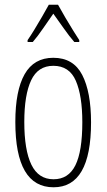

<svg xmlns="http://www.w3.org/2000/svg" viewBox="-20 -784 452 814"><path d="M366 -265Q366 10 207 10Q45 10 45 -267Q45 -400 84.5 -469.5Q124 -539 206 -539Q291 -539 328.5 -466.5Q366 -394 366 -265ZM83 -267Q83 -148 113 -86Q143 -24 207 -24Q270 -24 299.5 -83Q329 -142 329 -266Q329 -378 301.5 -441.5Q274 -505 206 -505Q141 -505 112 -443.5Q83 -382 83 -267ZM226 -764Q239 -740 257 -709.5Q275 -679 291.5 -652.5Q308 -626 316 -614V-606H295Q274 -630 250.5 -663.5Q227 -697 206 -726Q187 -699 163 -664Q139 -629 119 -606H97V-614Q109 -631 125.5 -658Q142 -685 158.5 -713.5Q175 -742 187 -764Z"/></svg>

Font: Noto Sans Khmer UI ExtraCondensed ExtraLight
Style: Regular
Weight: 200
Width: 2
Designer: Danh Hong and the Monotype Design Team
Foundry: Monotype Imaging Inc.
Version: Version 2.002; ttfautohint (v1.8.4.7-5d5b)